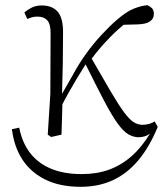

<svg xmlns="http://www.w3.org/2000/svg" viewBox="-20 -519 647 740"><path d="M291 201Q211 201 154.5 173Q98 145 66 95.5Q34 46 26 -21L54 -27Q66 33 97.5 72.5Q129 112 178.5 132Q228 152 295 152Q353 152 400 135Q447 118 486.5 83.5Q526 49 558 -4L557 -12L566 -10Q551 2 539 6Q527 10 515 10Q494 10 474.5 -1.5Q455 -13 433 -43.5Q411 -74 381 -131Q351 -188 306 -279L327 -304Q375 -220 406 -167.5Q437 -115 458 -86.5Q479 -58 495.5 -48Q512 -38 529 -38Q543 -38 555 -41.5Q567 -45 576 -51L588 -30Q556 48 512.5 99.5Q469 151 414 176Q359 201 291 201ZM177 9 164 0 174 -157 175 -391Q175 -427 162 -441Q149 -455 124 -455Q112 -455 102 -452Q92 -449 85 -446L74 -471Q84 -480 101 -489Q118 -498 141 -498Q182 -498 203 -473Q224 -448 223 -390Q223 -334 222 -272.5Q221 -211 219 -153L221 -151Q221 -124 220 -98Q219 -72 218.5 -47.5Q218 -23 217 0ZM211 -99 200 -152H216L259 -227Q283 -272 311.5 -311.5Q340 -351 371 -384.5Q402 -418 431 -443Q468 -475 496.5 -486Q525 -497 548 -499Q558 -495 565.5 -487.5Q573 -480 573 -465Q573 -447 558 -436.5Q543 -426 511 -425L437 -423L495 -455Q465 -432 435.5 -405.5Q406 -379 377 -346.5Q348 -314 319 -274L310 -271Q292 -243 276.5 -217Q261 -191 245 -162.5Q229 -134 211 -99Z"/></svg>

Font: Source Serif 4 Light
Style: Regular
Weight: 300
Designer: Frank Grießhammer
Foundry: Adobe Systems Incorporated
Version: Version 4.004;hotconv 1.0.116;makeotfexe 2.5.65601